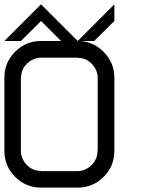

<svg xmlns="http://www.w3.org/2000/svg" viewBox="-20 -853 707 873"><path d="M333.3 -75Q369.2 -75.8 396.2 -102.5Q423.3 -129.2 423.3 -166.7H424.2V-500Q423.3 -535.8 397.1 -562.9Q370.8 -590 333.3 -590V-590.8H166.7Q130 -590 102.9 -563.8Q75.8 -537.5 75.8 -500H75V-166.7Q75.8 -130 102.1 -102.9Q128.3 -75.8 166.7 -75.8V-75ZM333.3 0H166.7Q97.5 0 48.8 -48.8Q0 -97.5 0 -166.7V-500Q0 -569.2 48.8 -617.9Q97.5 -666.7 166.7 -666.7H257.5L166.7 -757.5L75 -666.7H0L166.7 -833.3L333.3 -666.7L500 -833.3V-757.5L408.3 -666.7H333.3Q401.7 -666.7 450.8 -617.5Q500 -568.3 500 -500V-166.7Q500 -97.5 451.2 -48.8Q402.5 0 333.3 0Z"/></svg>

Font: 0xA000-Squareish-Mono
Style: Squareish-Mono
Weight: 400
Version: Version 0.1